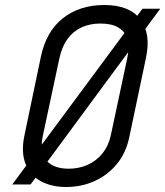

<svg xmlns="http://www.w3.org/2000/svg" viewBox="-20 -736 660 767"><path d="M29 1H102L620 -701H549ZM143 -508 77 -192Q64 -127 82 -81.5Q100 -36 142.5 -12.5Q185 11 244 11Q306 11 358.5 -13Q411 -37 447 -81Q483 -125 496 -186L563 -504Q584 -602 540.5 -659Q497 -716 397 -716Q298 -716 231 -663Q164 -610 143 -508ZM151 -193 217 -502Q227 -549 249.5 -580Q272 -611 305.5 -626.5Q339 -642 381 -642Q426 -642 453 -626Q480 -610 489 -579.5Q498 -549 488 -502L423 -197Q414 -154 389.5 -123.5Q365 -93 330 -77.5Q295 -62 254 -62Q214 -62 187.5 -77Q161 -92 151.5 -121Q142 -150 151 -193Z"/></svg>

Font: Advent Pro Medium
Style: Italic
Weight: 500
Italic angle: -12°
Version: Version 3.000